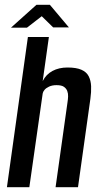

<svg xmlns="http://www.w3.org/2000/svg" viewBox="-20 -785 418 805"><path d="M9 0 97 -630H185L159 -445Q173 -473 200 -487.5Q227 -502 263 -502Q300 -502 321.5 -492.5Q343 -483 352 -465Q361 -447 362 -423.5Q363 -400 359 -371L307 0H213L263 -356Q265 -368 265.5 -380.5Q266 -393 262 -403.5Q258 -414 248 -421Q238 -428 217 -428Q199 -428 186 -422Q173 -416 166.5 -408Q160 -400 159 -393L103 0ZM26 -669 133 -765H189L269 -670H203L155 -717L93 -669Z"/></svg>

Font: Alumni Sans SemiBold
Style: Italic
Weight: 600
Italic angle: -8°
Version: Version 1.016